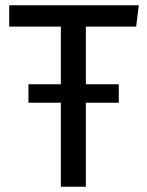

<svg xmlns="http://www.w3.org/2000/svg" viewBox="-20 -707 557 729"><path d="M15 -687V-606H211V-387H88V-317H211V2H306V-317H431V-387H306V-606H497L507 -687Z"/></svg>

Font: FiraGO Unicode
Style: Regular
Weight: 400
Designer: bBox Type
Foundry: bBox Type GmbH
Version: Version 1.001;PS 001.001;hotconv 1.0.88;makeotf.lib2.5.64775